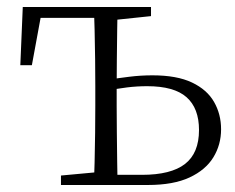

<svg xmlns="http://www.w3.org/2000/svg" viewBox="-20 -528 672 548"><path d="M283 0V-29H385Q468 -29 508 -60Q548 -91 548 -157Q548 -219 512.5 -250.5Q477 -282 400 -282Q371 -282 342.5 -278.5Q314 -275 285 -269V-300Q317 -305 349.5 -309Q382 -313 415 -313Q485 -313 528 -292.5Q571 -272 591 -237Q611 -202 611 -159Q611 -115 589 -79Q567 -43 521 -21.5Q475 0 402 0ZM248 0Q249 -24 250 -64.5Q251 -105 251.5 -148.5Q252 -192 252 -226V-283Q252 -316 251.5 -359.5Q251 -403 250 -443.5Q249 -484 248 -508H316Q315 -484 314.5 -443.5Q314 -403 313.5 -359.5Q313 -316 313 -283V-226Q313 -192 313.5 -148.5Q314 -105 314.5 -64.5Q315 -24 316 0ZM38 -342 45 -508H283V-477H70L101 -505L71 -342ZM154 0V-27L273 -38H283V0ZM283 -470V-508H411V-482L297 -470Z"/></svg>

Font: Early Summer Mincho VF
Style: Regular
Weight: 250
Designer: GuiWonder
Version: Version 1.002